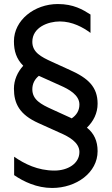

<svg xmlns="http://www.w3.org/2000/svg" viewBox="-20 -684 551 948"><path d="M236.3 -144.5C182.6 -168.9 139.6 -191.4 139.6 -243.2C139.6 -271.5 152.3 -293.9 171.9 -309.6L278.3 -261.7C318.4 -244.1 372.1 -215.8 372.1 -168C372.1 -137.7 357.4 -115.2 334 -99.6C333 -99.6 330.1 -101.6 329.1 -102.5H327.1C327.1 -103.5 327.1 -103.5 326.2 -103.5ZM461.9 62.5C461.9 11.7 444.3 -25.4 409.2 -53.7C441.4 -85 461.9 -125 461.9 -171.9C461.9 -253.9 416 -297.9 326.2 -337.9L236.3 -378.9C182.6 -403.3 139.6 -425.8 139.6 -477.5C139.6 -548.8 216.8 -578.1 275.4 -578.1C336.9 -578.1 390.6 -548.8 426.8 -521.5V-612.3C388.7 -636.7 342.8 -664.1 265.6 -664.1C149.4 -664.1 48.8 -584 48.8 -480.5C48.8 -432.6 60.5 -393.6 94.7 -359.4C66.4 -328.1 48.8 -289.1 48.8 -246.1C48.8 -172.9 76.2 -118.2 169.9 -76.2L278.3 -27.3C318.4 -9.8 372.1 18.6 372.1 66.4C372.1 124 314.5 158.2 249 158.2C166 158.2 100.6 125 49.8 89.8V180.7C96.7 212.9 162.1 244.1 237.3 244.1C357.4 244.1 461.9 168 461.9 62.5Z"/></svg>

Font: Sen-gleads
Style: Bold
Weight: 700
Designer: Kosal Sen, Philatype
Foundry: Philatype
Version: Version 1.004; ttfautohint (v1.8.3)